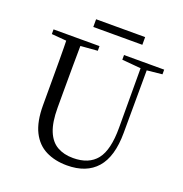

<svg xmlns="http://www.w3.org/2000/svg" viewBox="-154 -1008 1104 1159"><g transform="rotate(20 398.5 -428.5)"><path d="M266 -823.8V-873.3H581V-823.8ZM401.2 16.1Q323.9 16.1 265.4 -13.2Q206.9 -42.4 174.6 -106.7Q142.4 -171.1 142.4 -276.5V-391Q142.4 -475.8 142.3 -560.2Q142.2 -644.6 140 -728H232.2Q231.2 -645.4 230.7 -561.2Q230.2 -477 230.2 -391V-291.5Q230.2 -198.9 253 -143.1Q275.8 -87.3 318.7 -62.8Q361.7 -38.3 420.2 -38.3Q522.2 -38.3 571.4 -100.5Q620.6 -162.6 620.2 -305.7L619.4 -728H658.7L657.1 -285.6Q656.7 -132.5 591.2 -58.2Q525.7 16.1 401.2 16.1ZM45.5 -698V-728H340.7V-698L201.1 -686.9H179.8ZM498.2 -698V-728H756.2V-698L647.1 -686.7H626.2Z"/></g></svg>

Font: Early Summer Mincho VF
Style: Regular
Weight: 250
Designer: GuiWonder
Version: Version 1.002